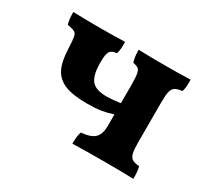

<svg xmlns="http://www.w3.org/2000/svg" viewBox="-106 -673 920 845"><g transform="rotate(30 354.0 -250.0)"><path d="M640 -59Q646 -40 646 2Q598 0 507 0Q398 0 336 2Q336 -40 344 -59Q393 -63 412.5 -82.5Q432 -102 432 -143V-202Q402 -192 373.5 -187.5Q345 -183 303 -183Q232 -183 191.5 -199Q151 -215 132.5 -251Q114 -287 112 -352Q110 -395 107 -410Q104 -425 94.5 -430.5Q85 -436 57 -441Q50 -463 50 -502Q106 -500 190 -500Q253 -500 313 -502Q313 -499 313 -479.5Q313 -460 307 -441Q282 -439 273 -425.5Q264 -412 264 -370Q264 -306 285 -279.5Q306 -253 362 -253Q379 -253 401.5 -255.5Q424 -258 432 -259V-352Q432 -389 429 -406.5Q426 -424 417.5 -430.5Q409 -437 390 -441Q382 -467 382 -502Q436 -500 513 -500Q580 -500 646 -502Q646 -499 646 -479.5Q646 -460 640 -441Q616 -438 604.5 -431Q593 -424 588.5 -406.5Q584 -389 584 -352V-147Q584 -110 588.5 -92.5Q593 -75 604.5 -68Q616 -61 640 -59Z"/></g></svg>

Font: Vollkorn SC
Style: Bold
Weight: 700
Designer: Friedrich Althausen
Foundry: Friedrich Althausen
Version: Version 4.015